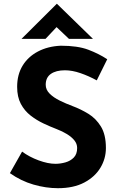

<svg xmlns="http://www.w3.org/2000/svg" viewBox="-20 -980 623 1008"><path d="M488 -558Q446 -581 402.5 -596Q359 -611 321 -611Q274 -611 247 -592Q220 -573 220 -535Q220 -509 240.5 -488.5Q261 -468 293.5 -452Q326 -436 361 -423Q404 -407 444 -382.5Q484 -358 510 -315.5Q536 -273 536 -203Q536 -147 507 -99Q478 -51 422 -21.5Q366 8 284 8Q221 8 155.5 -11Q90 -30 32 -71L96 -184Q134 -156 183 -138Q232 -120 271 -120Q297 -120 323.5 -127.5Q350 -135 367.5 -153Q385 -171 385 -203Q385 -225 370.5 -243Q356 -261 331.5 -276Q307 -291 278 -302Q244 -315 208 -332Q172 -349 140.5 -373.5Q109 -398 89.5 -434.5Q70 -471 70 -524Q70 -588 98.5 -635Q127 -682 179 -709.5Q231 -737 299 -740Q388 -740 443.5 -719Q499 -698 543 -669ZM342 -776 264 -850 298 -860 219 -776H93L278 -960H279L468 -776Z"/></svg>

Font: Reem Kufi
Style: Regular
Weight: 400
Designer: Khaled Hosny
Version: Version 1.6